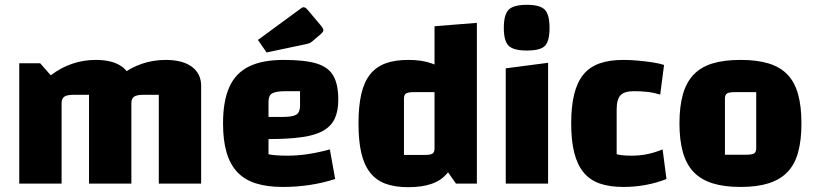

<svg xmlns="http://www.w3.org/2000/svg" viewBox="-20 -763 3388 798"><path d="M60 0V-500H147L191 -450Q233 -482 280 -498Q327 -514 378 -514Q449 -514 487.5 -485.5Q526 -457 526 -406V0H350V-369H286Q258 -369 247 -361Q236 -353 236 -334V0ZM350 0V-500L481 -450Q523 -482 570 -498Q617 -514 668 -514Q739 -514 777.5 -485.5Q816 -457 816 -406V0H640V-369H576Q548 -369 537 -361Q526 -353 526 -334V0Z M1155 14Q1090 14 1043 -1Q996 -16 966 -48Q936 -80 921.5 -130Q907 -180 907 -250Q907 -344 933.5 -402Q960 -460 1015.5 -487Q1071 -514 1159 -514Q1247 -514 1296 -499Q1345 -484 1365.5 -448Q1386 -412 1386 -349Q1386 -302 1371.5 -270.5Q1357 -239 1324 -220Q1291 -201 1235 -193Q1179 -185 1096 -185H1066V-277H1155Q1196 -277 1211.5 -286.5Q1227 -296 1227 -323V-384H1168Q1127 -384 1111.5 -375Q1096 -366 1096 -341V-122Q1121 -116 1175 -116Q1217 -116 1260 -122.5Q1303 -129 1351 -142L1373 -19Q1324 -3 1269 5.5Q1214 14 1155 14ZM1088 -545 1052 -597 1232 -729Q1237 -733 1242 -733Q1249 -733 1258 -723L1316 -654Q1324 -644 1324 -638Q1324 -631 1314 -622L1279 -592Q1273 -587 1268 -584.5Q1263 -582 1254 -580Z M1677 -514Q1735 -514 1775.5 -499Q1816 -484 1841 -453Q1866 -422 1877.5 -371.5Q1889 -321 1889 -250Q1889 -178 1877.5 -127.5Q1866 -77 1841 -45.5Q1816 -14 1775.5 0.5Q1735 15 1677 15Q1621 15 1582 0.5Q1543 -14 1518 -46Q1493 -78 1481.5 -128Q1470 -178 1470 -250Q1470 -321 1481.5 -371.5Q1493 -422 1518 -453.5Q1543 -485 1582 -499.5Q1621 -514 1677 -514ZM1786 -380H1699Q1676 -380 1667.5 -374.5Q1659 -369 1659 -353V-119H1745Q1769 -119 1777.5 -124.5Q1786 -130 1786 -146ZM1962 -668V0H1875L1786 -127V-654Z M2082 -479 2258 -502V0H2082ZM2170 -553Q2115 -553 2094.5 -572.5Q2074 -592 2074 -647Q2074 -703 2094.5 -723Q2115 -743 2170 -743Q2224 -743 2244 -723Q2264 -703 2264 -647Q2264 -592 2245 -572.5Q2226 -553 2170 -553Z M2571 14Q2513 14 2472 -0.5Q2431 -15 2405 -47Q2379 -79 2366.5 -129Q2354 -179 2354 -250Q2354 -321 2366.5 -371.5Q2379 -422 2405 -453.5Q2431 -485 2472 -499.5Q2513 -514 2571 -514Q2600 -514 2632.5 -511Q2665 -508 2694 -503.5Q2723 -499 2740 -493L2724 -370Q2698 -378 2671.5 -381Q2645 -384 2615 -384Q2575 -384 2559 -367Q2543 -350 2543 -308V-122Q2563 -116 2606 -116Q2640 -116 2671 -122.5Q2702 -129 2734 -142L2750 -19Q2710 -3 2664.5 5.5Q2619 14 2571 14Z M3058 14Q2990 14 2942 -1Q2894 -16 2863.5 -47.5Q2833 -79 2818.5 -129.5Q2804 -180 2804 -250Q2804 -321 2818.5 -371.5Q2833 -422 2863.5 -453.5Q2894 -485 2942 -499.5Q2990 -514 3058 -514Q3126 -514 3174 -499.5Q3222 -485 3252.5 -453.5Q3283 -422 3297 -371.5Q3311 -321 3311 -250Q3311 -180 3297 -129.5Q3283 -79 3252.5 -47.5Q3222 -16 3174 -1Q3126 14 3058 14ZM2993 -120H3082Q3106 -120 3114.5 -125.5Q3123 -131 3123 -147V-380H3034Q3010 -380 3001.5 -374.5Q2993 -369 2993 -353Z"/></svg>

Font: Changa ExtraLight
Style: Bold
Weight: 700
Version: Version 3.002; ttfautohint (v1.8.2)